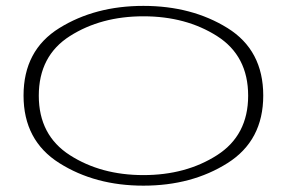

<svg xmlns="http://www.w3.org/2000/svg" viewBox="-20 -610 986 636"><path d="M455 5Q615.5 5 733.8 -69.8Q852 -144.5 852 -293.5Q852 -443.5 733.8 -517Q615.5 -590.5 455 -590.5Q295 -590.5 176.5 -517Q58 -443.5 58 -293.5Q58 -144.5 176.5 -69.8Q295 5 455 5ZM455 -30Q314.5 -30 211.5 -96Q108.5 -162 108.5 -293Q108.5 -425 211.5 -490.5Q314.5 -556 455 -556Q596 -556 699 -490.5Q802 -425 802 -293Q802 -162 699 -96Q596 -30 455 -30Z"/></svg>

Font: Anybody ExtraExpanded ExtraLight
Style: Regular
Weight: 250
Width: 8
Version: Version 1.113;gftools[0.9.25]